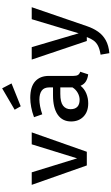

<svg xmlns="http://www.w3.org/2000/svg" viewBox="366 -1218 1068 1840"><g transform="rotate(-90 900.0 -298.0)"><path d="M551.5 -528 365.5 0H234.5L48.5 -528H168.5L302.5 -93L437 -528Z M1092.5 -129.5Q1092.5 -98.5 1102 -84.2Q1111.5 -70 1132.5 -63L1107.5 13Q1068.5 8.5 1040.5 -8.5Q1012.5 -25.5 998 -60Q969 -23.5 924.5 -5Q880 13.5 829.5 13.5Q749.5 13.5 702.8 -31.8Q656 -77 656 -150.5Q656 -234 721 -279Q786 -324 907 -324H982.5V-358.5Q982.5 -409.5 951.8 -432Q921 -454.5 865 -454.5Q839 -454.5 802 -447.8Q765 -441 724.5 -427L697 -506Q746.5 -524.5 794 -533.2Q841.5 -542 882 -542Q988 -542 1040.2 -495Q1092.5 -448 1092.5 -365ZM863.5 -69Q897.5 -69 930 -87Q962.5 -105 982.5 -137.5V-254H920.5Q841.5 -254 807.5 -227.8Q773.5 -201.5 773.5 -155.5Q773.5 -113.5 796.2 -91.2Q819 -69 863.5 -69ZM973.5 -811.5 1020.5 -721.5 801.5 -633.5 768.5 -691.5Z M1751 -528 1569 2Q1548.5 62 1516.5 107.8Q1484.5 153.5 1434.5 181.5Q1384.5 209.5 1310.5 216L1296 132Q1349.5 123.5 1381.2 107.2Q1413 91 1431.8 64.5Q1450.5 38 1465 0H1427L1249 -528H1368L1501 -78L1636 -528Z"/></g></svg>

Font: Fira Code Light Medium
Style: Regular
Weight: 500
Monospace: yes
Version: Version 5.002